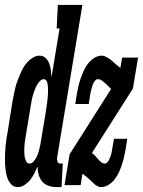

<svg xmlns="http://www.w3.org/2000/svg" viewBox="-45 -755 583 783"><path d="M28 8Q11 8 0.5 -3.5Q-10 -15 -15 -29.5Q-20 -44 -22 -60Q-24 -76 -24.5 -92Q-25 -108 -24.5 -124.5Q-24 -141 -22.5 -157.5Q-21 -174 -18.5 -190Q-16 -206 -13 -222L6 -342Q9 -356 11.5 -370Q14 -384 17.5 -397.5Q21 -411 26 -424.5Q31 -438 36.5 -451Q42 -464 49 -477Q56 -490 66.5 -501.5Q77 -513 90 -520.5Q103 -528 116 -528Q131 -528 141 -518.5Q151 -509 156 -495.5Q161 -482 162.5 -468Q164 -454 165 -440L198 -639H186L191 -735H291L188 -113Q187 -104 189.5 -96Q192 -88 201 -88H211L206 8H185Q168 8 152.5 2.5Q137 -3 127 -15Q117 -27 112.5 -43Q108 -59 108 -76Q102 -62 95 -48Q88 -34 78.5 -22Q69 -10 55.5 -1Q42 8 28 8ZM367 8Q359 8 352 4Q345 0 338.5 -5.5Q332 -11 327 -16.5Q322 -22 316 -27Q310 -32 304 -37Q298 -42 291 -46L284 0H218L239 -126L408 -392Q402 -398 396 -404Q390 -410 383.5 -416Q377 -422 370 -427Q363 -432 354 -432Q348 -432 343.5 -427Q339 -422 336 -416Q333 -410 331.5 -404.5Q330 -399 328.5 -393.5Q327 -388 325.5 -382Q324 -376 323 -370L317 -331H262L268 -370Q271 -386 274.5 -402Q278 -418 283.5 -434Q289 -450 296 -465.5Q303 -481 313.5 -495Q324 -509 339 -518.5Q354 -528 370 -528Q378 -528 385 -524.5Q392 -521 398.5 -517Q405 -513 410.5 -508Q416 -503 422 -497.5Q428 -492 434 -487.5Q440 -483 446 -478L453 -520H518L497 -394L330 -131Q337 -126 343 -119.5Q349 -113 354.5 -106.5Q360 -100 367 -94Q374 -88 383 -88Q388 -88 392.5 -93Q397 -98 400 -104Q403 -110 405 -115.5Q407 -121 408.5 -126.5Q410 -132 411 -138Q412 -144 413 -150L420 -189H474L468 -150Q465 -134 461.5 -118Q458 -102 453 -86Q448 -70 441 -54.5Q434 -39 423.5 -25Q413 -11 398 -1.5Q383 8 367 8ZM76 -88Q84 -88 91 -95.5Q98 -103 102.5 -111.5Q107 -120 110 -128.5Q113 -137 115 -145.5Q117 -154 119 -162.5Q121 -171 122 -180L142 -300Q143 -307 144 -314Q145 -321 146 -328.5Q147 -336 148 -343Q149 -350 149.5 -357Q150 -364 150.5 -371Q151 -378 151 -385.5Q151 -393 150.5 -399.5Q150 -406 149 -413Q148 -420 144 -426Q140 -432 133 -432Q126 -432 119.5 -426Q113 -420 109 -413.5Q105 -407 101.5 -400Q98 -393 95.5 -385.5Q93 -378 90.5 -371Q88 -364 86.5 -356.5Q85 -349 83.5 -341.5Q82 -334 81 -327L61 -207Q60 -199 58.5 -190.5Q57 -182 56 -174Q55 -166 54.5 -157.5Q54 -149 54 -141Q54 -133 54.5 -125Q55 -117 57 -109.5Q59 -102 63 -95Q67 -88 76 -88Z"/></svg>

Font: Iosevka Gothic
Style: Bold Italic
Weight: 700
Italic angle: -9°
Monospace: yes
Designer: Belleve Invis
Foundry: Belleve Invis
Version: Version 15.5.1; ttfautohint (v1.8.4)